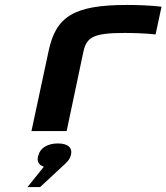

<svg xmlns="http://www.w3.org/2000/svg" viewBox="-20 -529 672 775"><path d="M482 -396C512 -396 565 -395 608 -390L632 -502C587 -507 540 -509 492 -509C276 -509 205 -461 176 -322L107 0H249L317 -322C330 -379 358 -396 482 -396ZM91 226H142L226 148C249 128 262 114 265 100L266 98C274 68 255 50 214 50C171 50 142 69 135 98L134 100C128 122 136 137 157 144Z"/></svg>

Font: LT Wave Mono Bold
Style: Italic
Weight: 700
Designer: Daniel Lyons
Version: Version 2.5 (Glyphs App)